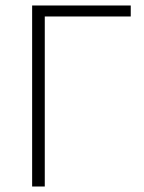

<svg xmlns="http://www.w3.org/2000/svg" viewBox="-20 -679 525 699"><path d="M97 0V-659H456V-619H143V0Z"/></svg>

Font: Toshiba Sans Light
Style: Regular
Weight: 300
Designer: Paul D. Hunt
Foundry: Toshiba Corporation
Version: Version 2.020;PS 2.0;hotconv 1.0.86;makeotf.lib2.5.63406